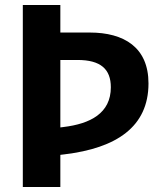

<svg xmlns="http://www.w3.org/2000/svg" viewBox="-20 -750 660 770"><path d="M222 0V-129L238.5 -131C446.5 -156 575.5 -241 575.5 -415.5C575.5 -560 477.5 -619.5 340 -619.5H222V-730H71.5V0ZM222 -239V-509.5H291C384 -509.5 424.5 -472.5 424.5 -400C424.5 -296 342.5 -253.5 234 -240.5Z"/></svg>

Font: Monaspace Argon
Style: Bold
Weight: 700
Designer: Riley Cran & the Lettermatic Team
Foundry: Lettermatic
Version: Version 1.000 (Monaspace Argon)